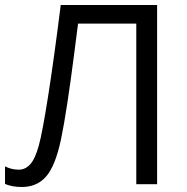

<svg xmlns="http://www.w3.org/2000/svg" viewBox="-20 -734 744 765"><path d="M606 0H523V-640H291L276 -523Q246 -289 223.5 -181Q201 -73 163.5 -30.5Q126 12 65 11Q29 11 0 -1V-71Q26 -58 55 -58Q81 -58 100.5 -79.5Q120 -101 134.5 -153.5Q149 -206 172 -352.5Q195 -499 222 -714H606Z"/></svg>

Font: Stephens Clock
Style: Regular
Weight: 400
Designer: Peter Wiegel (catfonts.de) with slight modifications by DT1.org
Version: Version 0.9.1